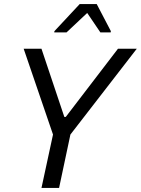

<svg xmlns="http://www.w3.org/2000/svg" viewBox="-20 -929 696 949"><path d="M249 -775 248 -769H309L411 -865L476 -769H527L528 -775L458 -909H374ZM242 -264 185 0H272L328 -264L656 -688H563L305 -351H298L185 -688H97Z"/></svg>

Font: Saira UNSAM
Style: Italic
Weight: 400
Italic angle: -12°
Designer: Hector Gatti with collaboration of the Omnibus-Type team
Foundry: Omnibus-Type
Version: Version 0.072;PS 000.072;hotconv 1.0.88;makeotf.lib2.5.64775